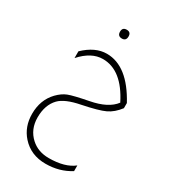

<svg xmlns="http://www.w3.org/2000/svg" viewBox="-238 -743 1087 1231"><g transform="rotate(30 306.0 -127.5)"><path d="M327 -565Q295 -565 295 -598Q295 -630 327 -630Q358 -630 358 -598Q358 -565 327 -565ZM487 324Q407 375 304 375Q195 375 128 300Q70 235 70 140Q70 37 134 -30Q168 -65 204 -79Q240 -93 348 -114Q475 -138 524 -204Q430 -391 289 -391Q204 -391 127 -305V-355Q208 -433 294 -433Q448 -433 562 -223V-185Q524 -135 477.5 -113Q431 -91 313 -67Q205 -46 163 -3Q112 50 112 142Q112 231 173 286Q225 333 304 333Q423 333 487 282Z"/></g></svg>

Font: Tajawal Light
Style: Regular
Weight: 300
Designer: Boutros Fonts
Foundry: Created by Boutros International 2017
Version: Version 1.700